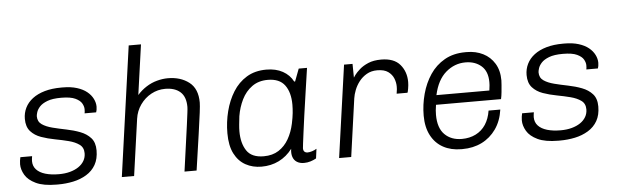

<svg xmlns="http://www.w3.org/2000/svg" viewBox="-47 -885 3408 1059"><g transform="rotate(-5 1657.0 -355.0)"><path d="M228 10Q156 10 114 -10Q72 -30 54.5 -60Q37 -90 37 -119Q37 -130 38.5 -139.5Q40 -149 42 -158H107Q106 -151 105 -144.5Q104 -138 104 -131Q104 -103 121.5 -84Q139 -65 171 -55.5Q203 -46 246 -46Q280 -46 307.5 -53.5Q335 -61 355 -74.5Q375 -88 386 -107Q397 -126 397 -149Q397 -181 374 -197.5Q351 -214 316 -223Q281 -232 241 -239.5Q201 -247 165.5 -259.5Q130 -272 107.5 -297Q85 -322 85 -366Q85 -399 99 -427.5Q113 -456 140.5 -477Q168 -498 208 -509.5Q248 -521 300 -521H308Q353 -521 386.5 -510.5Q420 -500 441.5 -482.5Q463 -465 474 -443Q485 -421 485 -399Q485 -390 483.5 -381.5Q482 -373 480 -368H416Q417 -372 417.5 -377.5Q418 -383 418 -391Q418 -406 408.5 -423Q399 -440 372.5 -452.5Q346 -465 294 -465Q246 -465 217.5 -454Q189 -443 175 -427.5Q161 -412 156.5 -397Q152 -382 152 -375Q152 -345 174.5 -329.5Q197 -314 232.5 -305Q268 -296 308 -288Q348 -280 383.5 -266.5Q419 -253 441.5 -228Q464 -203 464 -159Q464 -112 445.5 -79.5Q427 -47 394 -27Q361 -7 320.5 1.5Q280 10 237 10Z M590 0 691 -720H759L720 -443Q742 -468 770 -486Q798 -504 829.5 -512.5Q861 -521 890 -521Q960 -521 1007 -485Q1054 -449 1054 -372Q1054 -357 1049 -316.5Q1044 -276 1033 -200Q1022 -124 1004 0H937Q949 -88 958 -151Q967 -214 972.5 -255.5Q978 -297 981 -321Q984 -345 984 -354Q984 -410 954 -437Q924 -464 870 -464Q829 -464 793 -444.5Q757 -425 732.5 -390.5Q708 -356 702 -313L658 0Z M1363 10Q1314 10 1275 -11.5Q1236 -33 1213.5 -77Q1191 -121 1191 -190Q1191 -252 1206 -311Q1221 -370 1250.5 -417.5Q1280 -465 1326 -493Q1372 -521 1435 -521Q1488 -521 1526 -500Q1564 -479 1583 -442H1588L1614 -511H1660Q1649 -436 1639.5 -371Q1630 -306 1622.5 -253Q1615 -200 1610 -160.5Q1605 -121 1602 -98.5Q1599 -76 1599 -71Q1599 -58 1605.5 -52Q1612 -46 1623 -46Q1634 -46 1648 -50.5Q1662 -55 1673 -62L1666 -9Q1652 -1 1634.5 4.5Q1617 10 1598 10Q1575 10 1559 0Q1543 -10 1536.5 -29Q1530 -48 1534 -74Q1503 -33 1459.5 -11.5Q1416 10 1363 10ZM1380 -46Q1429 -46 1463 -68Q1497 -90 1518.5 -127.5Q1540 -165 1550 -212Q1557 -245 1559.5 -269.5Q1562 -294 1562 -316Q1562 -384 1532.5 -424Q1503 -464 1438 -464Q1387 -464 1351 -438Q1315 -412 1294 -369.5Q1273 -327 1265 -278Q1262 -252 1260 -232Q1258 -212 1258 -195Q1258 -129 1285.5 -87.5Q1313 -46 1380 -46Z M1793 0 1865 -511H1912L1913 -435Q1913 -436 1922.5 -449Q1932 -462 1951 -479Q1970 -496 1999.5 -508.5Q2029 -521 2071 -521Q2142 -521 2175.5 -481.5Q2209 -442 2209 -385Q2209 -368 2205.5 -348Q2202 -328 2200 -326H2140Q2143 -342 2143.5 -350.5Q2144 -359 2144 -365Q2144 -388 2135 -410.5Q2126 -433 2104.5 -448.5Q2083 -464 2044 -464Q2011 -464 1986 -449.5Q1961 -435 1944 -413Q1927 -391 1917.5 -366.5Q1908 -342 1905 -321L1860 0Z M2469 10Q2412 10 2369 -13.5Q2326 -37 2302 -82.5Q2278 -128 2278 -192Q2278 -253 2294 -312Q2310 -371 2341.5 -418Q2373 -465 2422 -493Q2471 -521 2538 -521H2545Q2595 -521 2635 -501Q2675 -481 2698.5 -442.5Q2722 -404 2722 -349Q2722 -341 2720.5 -323Q2719 -305 2717 -284Q2715 -263 2711 -246H2351Q2348 -229 2347 -215.5Q2346 -202 2346 -191Q2346 -118 2382 -82Q2418 -46 2477 -46Q2520 -46 2554 -63Q2588 -80 2609 -112Q2630 -144 2637 -189H2702Q2693 -126 2661.5 -81.5Q2630 -37 2582.5 -13.5Q2535 10 2475 10ZM2358 -299H2651Q2654 -319 2654.5 -328.5Q2655 -338 2655 -345Q2655 -405 2620.5 -435Q2586 -465 2533 -465Q2472 -465 2424 -423.5Q2376 -382 2358 -299Z M3006 10Q2934 10 2892 -10Q2850 -30 2832.5 -60Q2815 -90 2815 -119Q2815 -130 2816.5 -139.5Q2818 -149 2820 -158H2885Q2884 -151 2883 -144.5Q2882 -138 2882 -131Q2882 -103 2899.5 -84Q2917 -65 2949 -55.5Q2981 -46 3024 -46Q3058 -46 3085.5 -53.5Q3113 -61 3133 -74.5Q3153 -88 3164 -107Q3175 -126 3175 -149Q3175 -181 3152 -197.5Q3129 -214 3094 -223Q3059 -232 3019 -239.5Q2979 -247 2943.5 -259.5Q2908 -272 2885.5 -297Q2863 -322 2863 -366Q2863 -399 2877 -427.5Q2891 -456 2918.5 -477Q2946 -498 2986 -509.5Q3026 -521 3078 -521H3086Q3131 -521 3164.5 -510.5Q3198 -500 3219.5 -482.5Q3241 -465 3252 -443Q3263 -421 3263 -399Q3263 -390 3261.5 -381.5Q3260 -373 3258 -368H3194Q3195 -372 3195.5 -377.5Q3196 -383 3196 -391Q3196 -406 3186.5 -423Q3177 -440 3150.5 -452.5Q3124 -465 3072 -465Q3024 -465 2995.5 -454Q2967 -443 2953 -427.5Q2939 -412 2934.5 -397Q2930 -382 2930 -375Q2930 -345 2952.5 -329.5Q2975 -314 3010.5 -305Q3046 -296 3086 -288Q3126 -280 3161.5 -266.5Q3197 -253 3219.5 -228Q3242 -203 3242 -159Q3242 -112 3223.5 -79.5Q3205 -47 3172 -27Q3139 -7 3098.5 1.5Q3058 10 3015 10Z"/></g></svg>

Font: Chivo ExtraLight
Style: Italic
Weight: 250
Italic angle: -8.05°
Designer: Hector Gatti
Foundry: Omnibus-Type
Version: Version 2.002